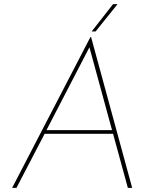

<svg xmlns="http://www.w3.org/2000/svg" viewBox="-20 -914 749 934"><path d="M530 -263H197L60 0H39L420 -734H423L623 0H602ZM525 -281 415 -684 206 -281ZM445 -761H426L530 -894H552Z"/></svg>

Font: Josefin Sans Thin
Style: Italic
Weight: 200
Italic angle: -7°
Designer: Santiago Orozco
Foundry: Typemade
Version: Version 2.000